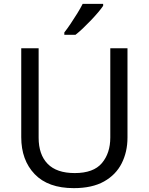

<svg xmlns="http://www.w3.org/2000/svg" viewBox="-20 -964 771 994"><path d="M640 -252Q640 -178 610 -118.5Q580 -59 518.5 -24.5Q457 10 362 10Q229 10 159.5 -62.5Q90 -135 90 -254V-714H180V-251Q180 -164 226.5 -116Q273 -68 367 -68Q464 -68 507.5 -119.5Q551 -171 551 -252V-714H640ZM514 -934Q505 -920 488 -900Q471 -880 450.5 -858.5Q430 -837 409.5 -817.5Q389 -798 371 -784H313V-796Q328 -815 345.5 -841Q363 -867 380 -894.5Q397 -922 408 -944H514Z"/></svg>

Font: Noto Sans Bamum
Style: Regular
Weight: 400
Designer: Monotype Design Team
Foundry: Monotype Imaging Inc.
Version: Version 2.001